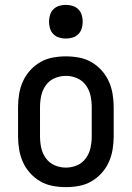

<svg xmlns="http://www.w3.org/2000/svg" viewBox="-20 -759 540 787"><path d="M250 8Q223 8 196 3Q169 -2 145.5 -15.5Q122 -29 103.5 -49.5Q85 -70 74 -94.5Q63 -119 58.5 -146Q54 -173 54 -200V-320Q54 -347 58.5 -374Q63 -401 74 -425.5Q85 -450 103.5 -470.5Q122 -491 145.5 -504.5Q169 -518 196 -523Q223 -528 250 -528Q277 -528 304 -523Q331 -518 354.5 -504.5Q378 -491 396.5 -470.5Q415 -450 426 -425.5Q437 -401 441.5 -374Q446 -347 446 -320V-200Q446 -173 441.5 -146Q437 -119 426 -94.5Q415 -70 396.5 -49.5Q378 -29 354.5 -15.5Q331 -2 304 3Q277 8 250 8ZM250 -72Q274 -72 296 -81.5Q318 -91 332 -110.5Q346 -130 351 -153Q356 -176 356 -200V-320Q356 -344 351 -367Q346 -390 332 -409.5Q318 -429 296 -438.5Q274 -448 250 -448Q226 -448 204 -438.5Q182 -429 168 -409.5Q154 -390 149 -367Q144 -344 144 -320V-200Q144 -176 149 -153Q154 -130 168 -110.5Q182 -91 204 -81.5Q226 -72 250 -72ZM250 -601Q236 -601 222.5 -605Q209 -609 199 -619Q189 -629 185 -642.5Q181 -656 181 -670Q181 -684 185 -697.5Q189 -711 199 -721Q209 -731 222.5 -735Q236 -739 250 -739Q264 -739 277.5 -735Q291 -731 301 -721Q311 -711 315 -697.5Q319 -684 319 -670Q319 -656 315 -642.5Q311 -629 301 -619Q291 -609 277.5 -605Q264 -601 250 -601Z"/></svg>

Font: Iosevka SS10 Medium
Style: Regular
Weight: 500
Monospace: yes
Designer: Belleve Invis
Foundry: Belleve Invis
Version: Version 28.0.6; ttfautohint (v1.8.4)